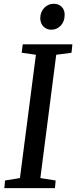

<svg xmlns="http://www.w3.org/2000/svg" viewBox="-20 -972 394 992"><path d="M2.5 0 6 -39.5 83 -52 165.5 -689 92 -699.5 97.5 -743H354L349.5 -699.5L270.5 -689L188.5 -52L267.5 -39.5L264 0ZM245 -818.5Q229 -818.5 215.8 -826.2Q202.5 -834 195.2 -847.8Q188 -861.5 188 -879.5Q189 -911.5 209.2 -932Q229.5 -952.5 258 -952.5Q282.5 -952.5 298.5 -936.8Q314.5 -921 314 -895Q314 -861 294 -839.8Q274 -818.5 245 -818.5Z"/></svg>

Font: Merriweather 20pt
Style: Italic
Weight: 400
Italic angle: -7.8°
Version: Version 2.101